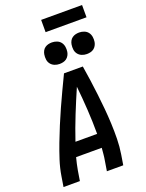

<svg xmlns="http://www.w3.org/2000/svg" viewBox="-202 -1229 1003 1323"><g transform="rotate(-20 300.0 -567.5)"><path d="M25 0 37 -74Q46 -131 64 -187Q82 -243 103 -298Q124 -353 147 -408.5Q170 -464 194.5 -518.5Q219 -573 244.5 -627Q270 -681 296 -735H434Q443 -681 450.5 -627Q458 -573 464.5 -518Q471 -463 476 -408.5Q481 -354 483.5 -298Q486 -242 485 -186Q484 -130 475 -74L463 0H343L355 -74Q359 -96 361 -119Q363 -142 365 -164H177Q171 -142 166 -119Q161 -96 157 -74L145 0ZM209 -265H368Q368 -354 362.5 -442.5Q357 -531 348 -618Q310 -531 274.5 -442.5Q239 -354 209 -265ZM490 -806Q471 -806 454 -813Q437 -820 426 -834Q415 -848 412.5 -866.5Q410 -885 413 -904Q415 -917 421.5 -929.5Q428 -942 439.5 -950Q451 -958 464 -961Q477 -964 490 -964Q509 -964 526.5 -957Q544 -950 554.5 -936Q565 -922 568 -903.5Q571 -885 568 -866Q566 -853 559 -840.5Q552 -828 541 -820Q530 -812 516.5 -809Q503 -806 490 -806ZM290 -806Q271 -806 254 -813Q237 -820 226 -834Q215 -848 212.5 -866.5Q210 -885 213 -904Q215 -917 221.5 -929.5Q228 -942 239.5 -950Q251 -958 264 -961Q277 -964 290 -964Q309 -964 326.5 -957Q344 -950 354.5 -936Q365 -922 368 -903.5Q371 -885 368 -866Q366 -853 359 -840.5Q352 -828 341 -820Q330 -812 316.5 -809Q303 -806 290 -806ZM274 -1045V-1135H574V-1045Z"/></g></svg>

Font: Iosevka Curly Extended
Style: Bold Italic
Weight: 700
Width: 7
Italic angle: -9°
Monospace: yes
Designer: Belleve Invis
Foundry: Belleve Invis
Version: Version 11.1.0; ttfautohint (v1.8.3)